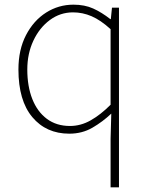

<svg xmlns="http://www.w3.org/2000/svg" viewBox="-20 -560 635 823"><path d="M454 243V35L457 -73Q420 -38 376 -12.5Q332 13 277 13Q178 13 118.5 -58Q59 -129 59 -262Q59 -347 91.5 -409.5Q124 -472 177.5 -506Q231 -540 295 -540Q343 -540 379.5 -523.5Q416 -507 453 -478H455L460 -527H490V243ZM280 -20Q326 -20 368.5 -44Q411 -68 454 -111V-435Q411 -474 372.5 -490.5Q334 -507 293 -507Q238 -507 193.5 -474Q149 -441 123 -385.5Q97 -330 97 -262Q97 -190 118.5 -135.5Q140 -81 181 -50.5Q222 -20 280 -20Z"/></svg>

Font: Source Han Sans SC ExtraLight
Style: Regular
Weight: 250
Designer: Ryoko NISHIZUKA 西塚涼子 (kana, bopomofo & ideographs); Paul D. Hunt (Latin, Greek & Cyrillic); Sandoll Communications 산돌커뮤니
Foundry: Adobe
Version: Version 2.004;hotconv 1.0.118;makeotfexe 2.5.65603